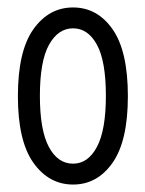

<svg xmlns="http://www.w3.org/2000/svg" viewBox="-20 -487 390 515"><path d="M176 8Q111 8 69.5 -50.5Q28 -109 28 -229Q28 -350 69.5 -408.5Q111 -467 176 -467Q241 -467 282 -408.5Q323 -350 323 -229Q323 -109 282 -50.5Q241 8 176 8ZM176 -48Q216 -48 240 -93Q264 -138 264 -230Q264 -323 240 -367Q216 -411 176 -411Q136 -411 111.5 -367Q87 -323 87 -230Q87 -138 111 -93Q135 -48 176 -48Z"/></svg>

Font: Inconsolata ExtraCondensed
Style: Regular
Weight: 400
Width: 2
Monospace: yes
Designer: Raph Levien, Cyreal, Brenton Simpson
Foundry: Raph Levien, Cyreal, Google
Version: Version 3.000; ttfautohint (v1.8.2.53-6de2)